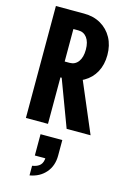

<svg xmlns="http://www.w3.org/2000/svg" viewBox="-154 -787 775 1193"><g transform="rotate(15 234.0 -190.5)"><path d="M50 0V-720H231Q293 -720 339.5 -693Q386 -666 412 -618.5Q438 -571 438 -508Q438 -446 412.5 -399Q387 -352 340.5 -325.5Q294 -299 231 -299H160V-401H224Q259 -401 279.5 -429Q300 -457 300 -506Q300 -555 279.5 -582.5Q259 -610 224 -610H192V0ZM312 0 172 -374H307L466 0ZM164 339V277Q198 272 215 254.5Q232 237 232 201L282 211H164V74H304V174Q304 240 266 284Q228 328 164 339Z"/></g></svg>

Font: Instrument Sans Condensed
Style: Bold
Weight: 700
Width: 3
Designer: Rodrigo Fuenzalida
Foundry: fragTYPE
Version: Version 1.000;gftools[0.9.28]